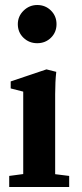

<svg xmlns="http://www.w3.org/2000/svg" viewBox="-20 -743 326 763"><path d="M50.8 -647Q50.8 -678.2 73.7 -700.7Q96.7 -723.1 127.9 -723.1Q160.2 -723.1 182.4 -701.2Q204.6 -679.2 204.6 -647Q204.6 -614.7 182.4 -593Q160.2 -571.3 127.9 -571.3Q95.7 -571.3 73.2 -593Q50.8 -614.7 50.8 -647ZM16.6 0V-43.9L72.3 -51.3V-378.9L22.5 -391.6V-419.4L164.6 -467.3L203.6 -457.5Q199.2 -418 199.2 -369.1V-50.8L254.9 -43.9V0Z"/></svg>

Font: Elstob 6pt
Style: Bold
Weight: 700
Designer: Peter S. Baker
Version: Version 1.015